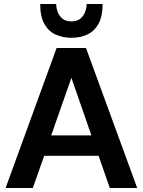

<svg xmlns="http://www.w3.org/2000/svg" viewBox="-20 -940 714 960"><path d="M8 0 263 -700H410L666 0H529L473 -161H201L144 0ZM236 -263H437L337 -551ZM337 -751Q294 -751 258.5 -767Q223 -783 202 -820Q181 -857 181 -920H261Q261 -900 268.5 -880Q276 -860 292.5 -846.5Q309 -833 337 -833Q365 -833 381.5 -846.5Q398 -860 405.5 -880Q413 -900 413 -920H493Q493 -857 472 -820Q451 -783 415.5 -767Q380 -751 337 -751Z"/></svg>

Font: HostGroteskBold
Style: Bold
Weight: 700
Designer: Doukan Karapınar based on Poppins by Indian Type Foundry, Jonny Pinhorn
Foundry: Element Type
Version: Version 1.001; ttfautohint (v1.8.4.7-5d5b)